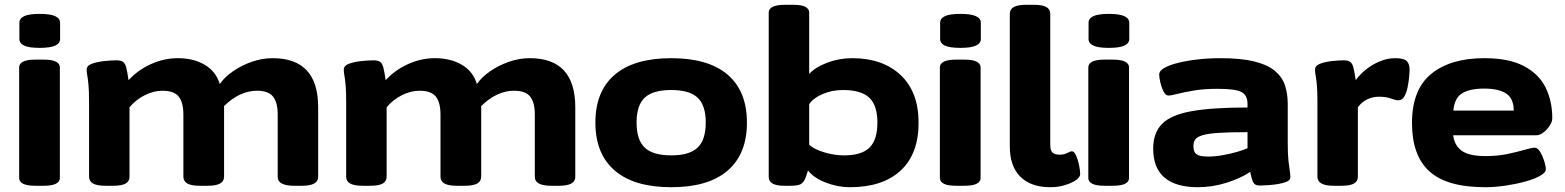

<svg xmlns="http://www.w3.org/2000/svg" viewBox="-20 -774 6539 802"><path d="M129 2Q93 2 76.5 -6.5Q60 -15 60 -30V-493Q60 -508 76.5 -516.5Q93 -525 129 -525H161Q197 -525 213.5 -516.5Q230 -508 230 -493V-30Q230 -15 213.5 -6.5Q197 2 161 2ZM146 -574Q101 -574 81 -583.5Q61 -593 61 -611V-679Q61 -697 81 -706.5Q101 -716 146 -716Q190 -716 210.5 -706.5Q231 -697 231 -679V-611Q231 -593 210.5 -583.5Q190 -574 146 -574Z M421 2Q385 2 368.5 -7.5Q352 -17 352 -36V-348Q352 -395 349.5 -420.5Q347 -446 344.5 -459Q342 -472 342 -483Q342 -500 364.5 -508Q387 -516 416 -519Q445 -522 466 -522Q485 -522 494 -515.5Q503 -509 507.5 -491Q512 -473 517 -439Q555 -481 610 -506Q665 -531 723 -531Q788 -531 835 -503.5Q882 -476 898 -423Q918 -452 953.5 -476.5Q989 -501 1032 -516Q1075 -531 1119 -531Q1309 -531 1309 -326V-35Q1309 2 1241 2H1210Q1140 2 1140 -35V-295Q1140 -346 1120.5 -370.5Q1101 -395 1054 -395Q981 -395 916 -331V-36Q916 -17 899.5 -7.5Q883 2 847 2H815Q779 2 762.5 -7.5Q746 -17 746 -36V-295Q746 -346 726.5 -370.5Q707 -395 658 -395Q622 -395 585 -376.5Q548 -358 521 -326V-36Q521 -17 505 -7.5Q489 2 452 2Z M1495 2Q1459 2 1442.5 -7.5Q1426 -17 1426 -36V-348Q1426 -395 1423.5 -420.5Q1421 -446 1418.5 -459Q1416 -472 1416 -483Q1416 -500 1438.5 -508Q1461 -516 1490 -519Q1519 -522 1540 -522Q1559 -522 1568 -515.5Q1577 -509 1581.5 -491Q1586 -473 1591 -439Q1629 -481 1684 -506Q1739 -531 1797 -531Q1862 -531 1909 -503.5Q1956 -476 1972 -423Q1992 -452 2027.5 -476.5Q2063 -501 2106 -516Q2149 -531 2193 -531Q2383 -531 2383 -326V-35Q2383 2 2315 2H2284Q2214 2 2214 -35V-295Q2214 -346 2194.5 -370.5Q2175 -395 2128 -395Q2055 -395 1990 -331V-36Q1990 -17 1973.5 -7.5Q1957 2 1921 2H1889Q1853 2 1836.5 -7.5Q1820 -17 1820 -36V-295Q1820 -346 1800.5 -370.5Q1781 -395 1732 -395Q1696 -395 1659 -376.5Q1622 -358 1595 -326V-36Q1595 -17 1579 -7.5Q1563 2 1526 2Z M2784 8Q2629 8 2548 -61.5Q2467 -131 2467 -262Q2467 -393 2548 -462Q2629 -531 2784 -531Q2939 -531 3019.5 -462Q3100 -393 3100 -262Q3100 -131 3019.5 -61.5Q2939 8 2784 8ZM2784 -125Q2860 -125 2894 -157.5Q2928 -190 2928 -262Q2928 -334 2894 -366Q2860 -398 2784 -398Q2707 -398 2673 -366Q2639 -334 2639 -262Q2639 -190 2673 -157.5Q2707 -125 2784 -125Z M3530 8Q3479 8 3429 -11.5Q3379 -31 3355 -62Q3352 -52 3349.5 -44.5Q3347 -37 3344 -29Q3336 -10 3323 -4Q3310 2 3280 2H3256Q3191 2 3191 -35V-722Q3191 -737 3207.5 -745.5Q3224 -754 3260 -754H3291Q3328 -754 3344 -745.5Q3360 -737 3360 -722V-465Q3385 -493 3435 -512Q3485 -531 3540 -531Q3667 -531 3742 -460.5Q3817 -390 3817 -261Q3817 -131 3742 -61.5Q3667 8 3530 8ZM3506 -125Q3579 -125 3612 -157.5Q3645 -190 3645 -262Q3645 -334 3611 -366Q3577 -398 3501 -398Q3456 -398 3417 -381.5Q3378 -365 3360 -339V-169Q3382 -150 3423.5 -137.5Q3465 -125 3506 -125Z M3975 2Q3939 2 3922.5 -6.5Q3906 -15 3906 -30V-493Q3906 -508 3922.5 -516.5Q3939 -525 3975 -525H4007Q4043 -525 4059.5 -516.5Q4076 -508 4076 -493V-30Q4076 -15 4059.5 -6.5Q4043 2 4007 2ZM3992 -574Q3947 -574 3927 -583.5Q3907 -593 3907 -611V-679Q3907 -697 3927 -706.5Q3947 -716 3992 -716Q4036 -716 4056.5 -706.5Q4077 -697 4077 -679V-611Q4077 -593 4056.5 -583.5Q4036 -574 3992 -574Z M4368 8Q4286 8 4242 -36Q4198 -80 4198 -163V-716Q4198 -735 4214.5 -744.5Q4231 -754 4267 -754H4298Q4335 -754 4351 -744.5Q4367 -735 4367 -716V-171Q4367 -145 4376.5 -136.5Q4386 -128 4406 -128Q4425 -128 4438 -135Q4451 -142 4458 -142Q4467 -142 4475 -124Q4483 -106 4487.5 -83.5Q4492 -61 4492 -47Q4492 -34 4474 -21.5Q4456 -9 4427.5 -0.5Q4399 8 4368 8Z M4595 2Q4559 2 4542.5 -6.5Q4526 -15 4526 -30V-493Q4526 -508 4542.5 -516.5Q4559 -525 4595 -525H4627Q4663 -525 4679.5 -516.5Q4696 -508 4696 -493V-30Q4696 -15 4679.5 -6.5Q4663 2 4627 2ZM4612 -574Q4567 -574 4547 -583.5Q4527 -593 4527 -611V-679Q4527 -697 4547 -706.5Q4567 -716 4612 -716Q4656 -716 4676.5 -706.5Q4697 -697 4697 -679V-611Q4697 -593 4676.5 -583.5Q4656 -574 4612 -574Z M4983 8Q4892 8 4844.5 -32Q4797 -72 4797 -153Q4797 -219 4834 -256.5Q4871 -294 4957 -309.5Q5043 -325 5191 -325V-339Q5191 -377 5165 -390Q5139 -403 5066 -403Q5010 -403 4968 -396Q4926 -389 4899 -382Q4872 -375 4860 -375Q4849 -375 4840.5 -391.5Q4832 -408 4827 -429Q4822 -450 4822 -463Q4822 -478 4844 -490.5Q4866 -503 4903 -512Q4940 -521 4985 -526Q5030 -531 5077 -531Q5165 -531 5220.5 -517Q5276 -503 5306 -477.5Q5336 -452 5347.5 -417Q5359 -382 5359 -340V-175Q5359 -130 5362 -103Q5365 -76 5367.5 -60.5Q5370 -45 5370 -34Q5370 -22 5355.5 -15.5Q5341 -9 5320 -5.5Q5299 -2 5277.5 -0.5Q5256 1 5242 1Q5221 1 5214.5 -13Q5208 -27 5202 -56Q5164 -30 5104.5 -11Q5045 8 4983 8ZM5027 -120Q5055 -120 5088.5 -126Q5122 -132 5150.5 -140.5Q5179 -149 5191 -155V-222Q5115 -222 5070 -219Q5025 -216 5002.5 -209Q4980 -202 4972.5 -191Q4965 -180 4965 -163Q4965 -139 4978 -129.5Q4991 -120 5027 -120Z M5551 2Q5483 2 5483 -36V-349Q5483 -396 5480.5 -421Q5478 -446 5475.5 -459Q5473 -472 5473 -483Q5473 -500 5494.5 -508Q5516 -516 5544 -519Q5572 -522 5592 -522Q5611 -522 5620 -515.5Q5629 -509 5633.5 -491Q5638 -473 5643 -439Q5659 -462 5685 -483Q5711 -504 5743 -517.5Q5775 -531 5808 -531Q5844 -531 5856 -519Q5868 -507 5868 -483Q5868 -473 5866 -452Q5864 -431 5859.5 -409Q5855 -387 5846 -371Q5837 -355 5821 -355Q5810 -355 5790 -362.5Q5770 -370 5740 -370Q5714 -370 5691 -359Q5668 -348 5652 -326V-36Q5652 -17 5636 -7.5Q5620 2 5583 2Z M6184 8Q6024 8 5951 -58Q5878 -124 5878 -260Q5878 -400 5958.5 -465.5Q6039 -531 6180 -531Q6283 -531 6345.5 -498Q6408 -465 6436 -408.5Q6464 -352 6464 -280Q6464 -266 6453.5 -249.5Q6443 -233 6427.5 -221Q6412 -209 6398 -209H6050Q6055 -167 6085.5 -144.5Q6116 -122 6186 -122Q6236 -122 6278 -131Q6320 -140 6349 -148.5Q6378 -157 6391 -157Q6403 -157 6413.5 -139.5Q6424 -122 6430.5 -101Q6437 -80 6437 -67Q6437 -53 6413 -39.5Q6389 -26 6350.5 -15.5Q6312 -5 6268 1.5Q6224 8 6184 8ZM6051 -312H6303Q6303 -362 6272 -383Q6241 -404 6179 -404Q6119 -404 6087 -384Q6055 -364 6051 -312Z"/></svg>

Font: Asap Expanded ExtraBold
Style: Regular
Weight: 800
Width: 7
Designer: Pablo Cosgaya
Foundry: Omnibus-Type
Version: Version 3.001; ttfautohint (v1.8.4.7-5d5b)